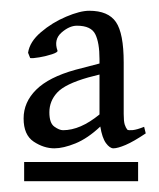

<svg xmlns="http://www.w3.org/2000/svg" viewBox="-20 -623 296 357"><path d="M81.1 -347.2Q61.5 -347.2 42.7 -359.6Q23.9 -372.1 23.9 -402.8Q23.9 -433.1 47.4 -456.3Q70.8 -479.5 120.1 -493.2L165 -504.9V-513.2Q165 -543.5 157.2 -559.3Q149.4 -575.2 123 -575.2Q108.9 -575.2 94.2 -562.3Q79.6 -549.3 86.9 -528.8Q87.9 -525.9 76.9 -522.2Q65.9 -518.6 53.2 -516.4Q40.5 -514.2 36.1 -515.1L32.2 -524.9Q35.2 -545.4 56.2 -563.2Q77.1 -581.1 103 -592Q128.9 -603 146 -603Q181.2 -603 195.6 -582Q210 -561 210 -506.8V-411.1Q210 -397.5 211.9 -391.4Q213.9 -385.3 216.8 -381.8Q219.2 -380.4 226.8 -381.1Q234.4 -381.8 248 -387.2L251 -375Q228.5 -359.9 213.6 -353.5Q198.7 -347.2 190.9 -347.2Q184.1 -347.2 177 -356.9Q169.9 -366.7 166.5 -387.7Q143.1 -365.7 120.4 -356.4Q97.7 -347.2 81.1 -347.2ZM97.2 -380.9Q129.4 -380.9 165 -410.2V-484.4L144 -479Q101.1 -466.8 86.4 -450.9Q71.8 -435.1 71.8 -414.1Q71.8 -394 81.1 -387.5Q90.3 -380.9 97.2 -380.9ZM24.9 -286.1V-321.8H236.8V-286.1Z"/></svg>

Font: David Libre
Style: Regular
Weight: 400
Designer: Ismar David, J. Victor Gaultney, Annie Olsen and Meir Sadan
Foundry: Monotype Imaging Inc. & SIL International
Version: Version 1.100; ttfautohint (v1.8.4.7-5d5b)